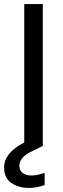

<svg xmlns="http://www.w3.org/2000/svg" viewBox="-42 -717 308 942"><path d="M112 144Q140 144 177 131V191Q137 205 100 205Q49 205 13.5 180.5Q-22 156 -22 105Q-22 33 77 -18V-697H168V0H166L113 26Q53 55 53 96Q53 119 69 131.5Q85 144 112 144Z"/></svg>

Font: DVN-Poppins
Style: Regular
Weight: 400
Designer: Ninad Kale (Devanagari), Jonny Pinhorn (Latin)
Foundry: Indian Type Foundry
Version: 4.004